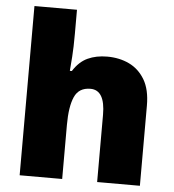

<svg xmlns="http://www.w3.org/2000/svg" viewBox="-54 -809 777 859"><g transform="rotate(5 335.0 -380.0)"><path d="M257 -652Q257 -591 254 -549Q251 -507 249 -485H258Q285 -528 323 -545.5Q361 -563 410 -563Q465 -563 509 -542Q553 -521 579.5 -476.5Q606 -432 606 -360V0H414V-302Q414 -413 348 -413Q296 -413 276.5 -369Q257 -325 257 -243V0H66V-760H257Z"/></g></svg>

Font: Noto Sans Arabic Blk
Style: Regular
Weight: 900
Designer: Monotype Design Team, Nadine Chahine, Nizar Qandah and Khaled Hosny
Foundry: Monotype Imaging Inc.
Version: Version 2.012; ttfautohint (v1.8.4.7-5d5b)